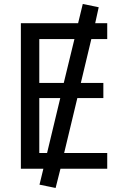

<svg xmlns="http://www.w3.org/2000/svg" viewBox="-20 -848 628 966"><path d="M216.8 -78.1 283.2 -354.5H177.7V-78.1ZM439.5 -651.4 386.7 -430.7H500V-354.5H369.1L302.7 -78.1H519.5V1H284.2L259.8 97.7L178.7 81.1L198.2 1H85V-731.4H373L396.5 -828.1L476.6 -811.5L459 -731.4H519.5V-651.4ZM177.7 -651.4V-430.7H300.8L354.5 -651.4Z"/></svg>

Font: Gen Shin Gothic Regular
Style: Regular
Weight: 400
Designer: [Source Han Sans]
Ryoko NISHIZUKA  (kana & ideographs); Paul D. Hunt (Latin, Greek & Cyrillic); Wenlong ZHANG  (bopomofo
Version: Version 1.002.20150607